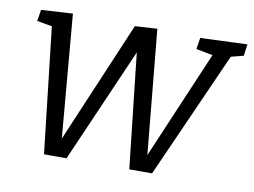

<svg xmlns="http://www.w3.org/2000/svg" viewBox="-63 -622 944 714"><g transform="rotate(10 408.5 -265.0)"><path d="M143 2 89 -472 32 -482 39 -525 158 -532 198 -67 393 -526 477 -531 522 -62 696 -470 633 -482 640 -525 817 -532 811 -488 764 -476 551 2H465L417 -431L228 2Z"/></g></svg>

Font: Bitter
Style: Italic
Weight: 400
Italic angle: -9°
Designer: Sol Matas, and Bitter project Authors
Foundry: Sol Matas
Version: Version 2.001